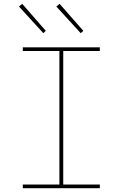

<svg xmlns="http://www.w3.org/2000/svg" viewBox="-20 -982 640 1002"><path d="M501 0H99V-19H290V-716H99V-735H501V-716H310V-19H501ZM401 -809 274 -948 291 -962 415 -821ZM206 -809 79 -948 96 -962 219 -821Z"/></svg>

Font: Iosevka Thin Extended
Style: Regular
Weight: 100
Width: 7
Monospace: yes
Designer: Belleve Invis
Foundry: Belleve Invis
Version: Version 32.5.0; ttfautohint (v1.8.4)